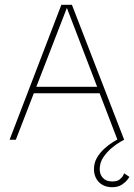

<svg xmlns="http://www.w3.org/2000/svg" viewBox="-20 -583 560 801"><path d="M448 198Q424 198 407 188Q390 178 381 161Q372 144 372 123Q372 97 384 76Q396 55 414.5 38Q433 21 451 10Q469 -1 481 -7Q493 -13 493 -13L498 0Q498 0 482.5 8.5Q467 17 447 33.5Q427 50 411.5 72.5Q396 95 396 123Q396 145 409.5 159.5Q423 174 448 174Q469 174 479.5 165.5Q490 157 494 148.5Q498 140 498 140L520 155Q520 155 512.5 165.5Q505 176 489 187Q473 198 448 198ZM20 0 236 -563H280L498 0H470L259 -550L46 0ZM115 -194 126 -221H391L402 -194Z"/></svg>

Font: Darker Grotesque Light Light
Style: Regular
Weight: 300
Version: Version 1.000;gftools[0.9.28]